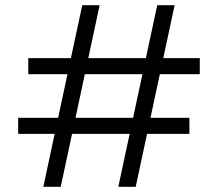

<svg xmlns="http://www.w3.org/2000/svg" viewBox="-20 -720 840 740"><path d="M147 0 297 -700H364L214 0ZM436 0 586 -700H653L503 0ZM50 -204V-266H710V-204ZM89 -434V-496H750V-434Z"/></svg>

Font: Host Grotesk Light Light
Style: Regular
Weight: 300
Version: Version 1.003